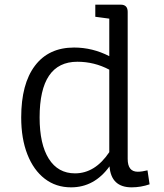

<svg xmlns="http://www.w3.org/2000/svg" viewBox="-20 -790 705 824"><path d="M285 14Q220 14 172 -23Q124 -60 97.5 -127.5Q71 -195 71 -286Q71 -430 130 -508Q189 -586 298 -586Q377 -586 449 -549V-710L389 -718V-770H498Q528 -770 528 -739V-108Q528 -53 571 -53Q589 -53 613 -59L622 1Q584 14 545 14Q457 14 450 -76Q385 14 285 14ZM302 -46Q388 -46 449 -137V-491Q385 -525 312 -525Q150 -525 150 -286Q150 -171 189.5 -108.5Q229 -46 302 -46Z"/></svg>

Font: Fauna One
Style: Regular
Weight: 400
Designer: Eduardo Rodriguez Tunni
Foundry: Eduardo Rodriguez Tunni
Version: Version 2.001; ttfautohint (v1.8.4.7-5d5b);gftools[0.9.23]